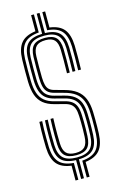

<svg xmlns="http://www.w3.org/2000/svg" viewBox="-146 -961 701 1115"><g transform="rotate(-15 204.5 -404.0)"><path d="M196.3 93.3V-20.4Q136.3 -21.9 109.2 -49.1Q82.2 -76.3 79.9 -136.8Q79.2 -165.9 79 -191Q78.8 -216.2 79.4 -240.3Q80 -264.5 81.3 -289.9H98Q96.9 -263.6 96.3 -239.4Q95.7 -215.2 95.9 -190.5Q96 -165.7 96.7 -137.2Q98.7 -82 124 -57.9Q149.3 -33.8 205.7 -33.8Q260.9 -33.8 285.9 -57.9Q310.9 -82 313 -137.7Q313.9 -157.2 314.2 -178.6Q314.5 -200.1 314.4 -221.7Q314.3 -243.3 313.4 -263.2Q312.2 -299.5 302.9 -323.3Q293.6 -347.1 274.4 -361.4Q255.2 -375.8 223.7 -383.7L166 -398.7Q135.4 -406.6 116.4 -422.6Q97.5 -438.5 88.4 -465.4Q79.2 -492.3 78.2 -533Q77.5 -564.2 77.8 -597.2Q78.1 -630.2 78.8 -664.3Q80.5 -724.2 107.7 -751.1Q134.8 -778 195.5 -779.6V-900.9H212.4V-779.6Q271.7 -778.2 298.2 -751.3Q324.8 -724.3 326.9 -663.8Q327.6 -634.7 327.4 -597.6Q327.2 -560.6 326.1 -520.9H309.3Q310.3 -560.9 310.5 -597.5Q310.8 -634.2 310 -663.1Q308.3 -718.5 283.8 -742.4Q259.3 -766.2 205.1 -766.2Q148.1 -766.2 122.7 -742.5Q97.3 -718.7 95.7 -663.7Q95 -629.6 94.7 -596.9Q94.4 -564.2 95.1 -533.4Q96.1 -496.9 103.7 -473Q111.2 -449.1 127.4 -435.2Q143.6 -421.3 169.7 -414.6L227.3 -399.7Q263.2 -390.6 285.4 -374.1Q307.6 -357.6 318.3 -330.9Q329 -304.2 330.3 -263.9Q331.2 -244.7 331.4 -223.4Q331.6 -202.2 331.2 -180.2Q330.8 -158.2 329.9 -136.9Q327.4 -76.3 300.3 -49.1Q273.2 -21.9 213.2 -20.4V93.3ZM162.6 93.3V4.2Q102.9 -3.5 75.7 -36.6Q48.4 -69.6 46.1 -135.6Q45.4 -162.9 45.2 -188.5Q45 -214.1 45.6 -239.1Q46.2 -264.1 47.7 -289.9H64.5Q63.1 -264.9 62.5 -240.7Q61.9 -216.5 62.1 -191Q62.3 -165.5 63 -136.2Q65.3 -72.9 92.4 -42.7Q119.5 -12.4 179.5 -7.7V93.3ZM230.1 93.3V-7.8Q289.7 -12.3 317 -42.5Q344.3 -72.6 346.8 -136.2Q347.7 -155.9 348 -177.8Q348.2 -199.8 348.2 -222Q348.1 -244.2 347.2 -264.5Q345.7 -308.9 333.4 -338.5Q321.2 -368.1 296.1 -386.6Q271.1 -405.1 231 -415.4L173.7 -431Q151.8 -436.7 138.5 -448.4Q125.1 -460.1 118.9 -480.8Q112.8 -501.6 112 -534Q111.3 -564.5 111.6 -596.9Q111.9 -629.3 112.6 -663.2Q114.1 -711.2 135.6 -732Q157 -752.8 205.1 -752.8Q250.8 -752.8 271.2 -731.8Q291.6 -710.8 293.1 -662.5Q293.9 -634.1 293.6 -597.7Q293.4 -561.2 292.4 -520.9H275.7Q276.5 -561.5 276.8 -597.6Q277 -633.6 276.2 -661.9Q275.1 -703.3 258.5 -721.2Q241.9 -739.1 205.1 -739.1Q165.7 -739.1 148.2 -721.4Q130.6 -703.7 129.4 -662.6Q128.7 -628.9 128.4 -596.8Q128.1 -564.8 128.9 -534.4Q129.6 -506.4 134.3 -488.7Q139 -471.1 149.6 -461.5Q160.1 -451.9 177.7 -447.1L234.7 -431.4Q279.3 -419.5 307.2 -398.9Q335.1 -378.4 348.8 -345.8Q362.5 -313.1 364.1 -265.2Q365 -244.7 365 -222.3Q365.1 -199.9 364.8 -177.6Q364.6 -155.4 363.7 -135.6Q361 -69.4 333.7 -36.3Q306.4 -3.3 247 4.1V93.3ZM205.7 -47.2Q158.1 -47.2 136.7 -68.3Q115.3 -89.3 113.6 -137.9Q112.9 -166 112.7 -190.4Q112.5 -214.8 113.1 -238.9Q113.7 -263.1 114.7 -289.9H131.4Q130.3 -262.7 129.9 -238.7Q129.4 -214.7 129.6 -190.6Q129.8 -166.4 130.5 -138.5Q131.9 -97 149.4 -79Q166.8 -60.9 205.7 -60.9Q243.4 -60.9 260.5 -79Q277.7 -97.1 279.3 -139.1Q280.2 -160.3 280.6 -181.6Q280.9 -203 280.7 -223.4Q280.5 -243.9 279.7 -261.9Q278.8 -290.1 272.5 -307.9Q266.2 -325.7 252.7 -336Q239.3 -346.3 216.5 -351.8L158.1 -367Q118.9 -377.1 94.2 -397.2Q69.5 -417.2 57.6 -450.2Q45.8 -483.2 44.5 -532Q43.7 -563.7 44 -597.2Q44.3 -630.6 45.1 -665.4Q47 -730.9 74.4 -763.7Q101.7 -796.5 161.7 -804.2V-900.9H178.6V-792.2Q118.3 -787.5 91.1 -757.5Q63.9 -727.5 62 -664.8Q61.2 -630.2 60.9 -597Q60.6 -563.7 61.4 -532.4Q62.4 -487.6 72.9 -457.7Q83.4 -427.7 105.2 -409.8Q127.1 -391.8 162.1 -383L220.2 -367.7Q247.3 -361.1 263.6 -348.7Q280 -336.3 287.8 -315.6Q295.6 -294.8 296.5 -262.6Q297.4 -244.2 297.6 -223.5Q297.8 -202.9 297.5 -181.2Q297.1 -159.6 296.1 -138.4Q294.2 -89.8 273.3 -68.5Q252.3 -47.2 205.7 -47.2ZM343 -520.9Q344.1 -559.8 344.3 -597Q344.5 -634.3 343.8 -664.2Q341.7 -727.6 315 -757.7Q288.2 -787.9 229.2 -792.2V-900.9H246.1V-804.2Q304.8 -796.6 331.7 -763.7Q358.5 -730.8 360.7 -664.8Q361.4 -634.2 361.2 -596.7Q361 -559.2 359.9 -520.9Z"/></g></svg>

Font: Big Shoulders Inline Text SC Thin
Style: Regular
Weight: 100
Designer: Patric King
Foundry: XO Type Co
Version: Version 2.002